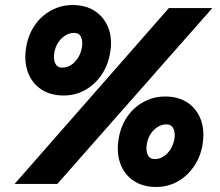

<svg xmlns="http://www.w3.org/2000/svg" viewBox="-20 -732 877 764"><path d="M38 0 652 -700H825L208 0ZM233 -352Q181 -352 144 -376.5Q107 -401 91 -444.5Q75 -488 84 -543Q92 -593 118 -631Q144 -669 183.5 -690.5Q223 -712 269 -712Q322 -712 358.5 -687.5Q395 -663 411.5 -620Q428 -577 418 -521Q410 -472 383.5 -433.5Q357 -395 318.5 -373.5Q280 -352 233 -352ZM227 -463Q256 -463 278 -486Q300 -509 306 -543Q310 -568 302.5 -584.5Q295 -601 275 -601Q247 -601 224 -578Q201 -555 196 -521Q192 -496 200 -479.5Q208 -463 227 -463ZM601 12Q549 12 512 -12.5Q475 -37 459 -80.5Q443 -124 452 -179Q460 -229 486 -267Q512 -305 551.5 -326.5Q591 -348 637 -348Q690 -348 726.5 -323.5Q763 -299 779 -256Q795 -213 786 -157Q778 -108 751.5 -69.5Q725 -31 686.5 -9.5Q648 12 601 12ZM595 -99Q624 -99 646 -122Q668 -145 674 -179Q678 -204 670 -220.5Q662 -237 643 -237Q614 -237 591.5 -214Q569 -191 564 -157Q560 -132 568 -115.5Q576 -99 595 -99Z"/></svg>

Font: Figtree Black
Style: Italic
Weight: 900
Italic angle: -9.5°
Foundry: Erik Kennedy
Version: Version 2.001;gftools[0.9.30]